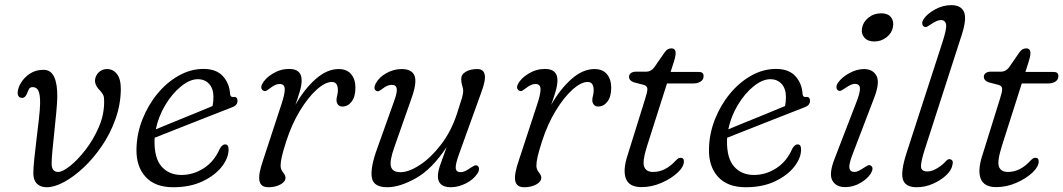

<svg xmlns="http://www.w3.org/2000/svg" viewBox="-20 -738 4242 766"><path d="M113 -46.5Q113 -68 116.8 -104.8Q120.5 -141.5 125.8 -183.5Q131 -225.5 135.2 -263.2Q139.5 -301 140 -325Q140.5 -360 133.5 -375.2Q126.5 -390.5 110.5 -390.5Q100 -390.5 95.8 -383Q91.5 -375.5 88.5 -366.5Q81 -347.5 69 -347.5Q50 -347.5 50.5 -369Q51 -386.5 63.8 -407.8Q76.5 -429 99.5 -444.2Q122.5 -459.5 153.5 -459.5Q183 -459.5 196.2 -430.8Q209.5 -402 208.5 -349.5Q208 -326 204.5 -289.2Q201 -252.5 196.8 -212.5Q192.5 -172.5 189.2 -138Q186 -103.5 186 -85.5Q186 -52 212 -52Q229.5 -52 259.5 -75.8Q289.5 -99.5 320.8 -139.8Q352 -180 373.8 -229.8Q395.5 -279.5 395.5 -331.5Q396 -349.5 392.2 -358Q388.5 -366.5 380 -375.5Q370 -385.5 364.5 -395.5Q359 -405.5 359 -417.5Q360 -435 373.2 -448.8Q386.5 -462.5 407 -462.5Q431.5 -462.5 447 -442.2Q462.5 -422 462 -380Q461 -319 440.2 -261.5Q419.5 -204 386 -155Q352.5 -106 313.2 -69.2Q274 -32.5 235.5 -11.8Q197 9 166.5 9Q141.5 9 127.2 -5.2Q113 -19.5 113 -46.5Z M892 -141.5Q892 -108 865 -73.2Q838 -38.5 788.5 -14.8Q739 9 671 9Q598.5 9 560.8 -32.5Q523 -74 524.5 -143Q525.5 -204 548 -261.2Q570.5 -318.5 608 -364Q645.5 -409.5 693 -436.2Q740.5 -463 792 -463Q843 -463 869.2 -434.2Q895.5 -405.5 898 -362.5Q899.5 -349.5 911 -351Q927.5 -353.5 927.5 -335Q927.5 -317 903.5 -309Q870.5 -296 828 -279.5Q785.5 -263 741.5 -245.5Q697.5 -228 659.2 -213Q621 -198 597 -188.5Q596.5 -182.5 596.5 -176Q595.5 -106.5 625 -73.2Q654.5 -40 704 -40Q751.5 -40 793.2 -67Q835 -94 857 -145Q867 -162 878 -162Q892 -162 892 -141.5ZM769 -422Q738 -422 703 -394Q668 -366 640.2 -320.2Q612.5 -274.5 601.5 -222Q629 -233.5 669 -249.8Q709 -266 751.2 -283.2Q793.5 -300.5 828 -315Q831.5 -330 831.5 -352Q831.5 -384 814.5 -403Q797.5 -422 769 -422Z M1033 -375.5Q1026.5 -377 1023.5 -384.2Q1020.5 -391.5 1025.5 -401.5Q1037 -425.5 1068 -444.2Q1099 -463 1133.5 -463Q1183.5 -463 1183.5 -417.5Q1183.5 -398.5 1176 -373Q1168.5 -347.5 1158.5 -319.5Q1194 -382.5 1239.2 -422.5Q1284.5 -462.5 1331 -462.5Q1364 -462.5 1381 -442Q1398 -421.5 1398 -388Q1398 -352.5 1383 -332.8Q1368 -313 1346 -313Q1334.5 -313 1328.5 -320.5Q1322.5 -328 1322.5 -338.5Q1322.5 -347 1325.2 -356.5Q1328 -366 1328 -378.5Q1328 -393 1322.5 -402Q1317 -411 1304 -411Q1277.5 -411 1243.2 -380.2Q1209 -349.5 1176.5 -296Q1144 -242.5 1122 -174.5Q1109.5 -135.5 1104.5 -113.8Q1099.5 -92 1099.5 -77Q1099.5 -62.5 1109.2 -50.5Q1119 -38.5 1119 -29Q1119 -13 1098.8 -2Q1078.5 9 1051 9Q1020 9 1015 -16.8Q1010 -42.5 1029.5 -98.5L1102 -319.5Q1116.5 -362.5 1116 -382.8Q1115.5 -403 1095.5 -403Q1079 -403 1058 -386.5Q1051 -381 1044.8 -377Q1038.5 -373 1033 -375.5Z M1884.5 -77Q1890.5 -73.5 1891 -64.8Q1891.5 -56 1885 -46Q1869 -21.5 1838.5 -6.2Q1808 9 1779 9Q1727 9 1727 -35Q1727 -52.5 1735.5 -77.8Q1744 -103 1762 -151.5Q1703.5 -63 1639.2 -27Q1575 9 1525 9Q1469 9 1463.2 -30.8Q1457.5 -70.5 1484.5 -144.5L1552.5 -335Q1565 -369 1562.8 -384.2Q1560.5 -399.5 1543.5 -399.5Q1535 -399.5 1526.2 -396.2Q1517.5 -393 1506 -384Q1498.5 -378.5 1492.8 -375.2Q1487 -372 1480.5 -376Q1468 -384 1479.5 -406Q1493 -430.5 1522 -446.5Q1551 -462.5 1582 -462.5Q1623.5 -462.5 1633.8 -435.8Q1644 -409 1623 -349.5L1553.5 -151.5Q1533.5 -95.5 1539.8 -73.2Q1546 -51 1577.5 -51Q1611 -51 1655 -79.8Q1699 -108.5 1739.8 -161.5Q1780.5 -214.5 1804 -287Q1819 -333 1823.5 -349Q1828 -365 1828 -375Q1828 -384 1824 -396.2Q1820 -408.5 1820 -422.5Q1820 -441 1838.2 -451.8Q1856.5 -462.5 1884.5 -462.5Q1909 -462.5 1913.8 -440.2Q1918.5 -418 1900 -369L1812 -125Q1796.5 -82.5 1798.2 -66.8Q1800 -51 1818 -51Q1833.5 -51 1856.5 -68Q1865 -73.5 1871.5 -76.8Q1878 -80 1884.5 -77Z M2053.5 -375.5Q2047 -377 2044 -384.2Q2041 -391.5 2046 -401.5Q2057.5 -425.5 2088.5 -444.2Q2119.5 -463 2154 -463Q2204 -463 2204 -417.5Q2204 -398.5 2196.5 -373Q2189 -347.5 2179 -319.5Q2214.5 -382.5 2259.8 -422.5Q2305 -462.5 2351.5 -462.5Q2384.5 -462.5 2401.5 -442Q2418.5 -421.5 2418.5 -388Q2418.5 -352.5 2403.5 -332.8Q2388.5 -313 2366.5 -313Q2355 -313 2349 -320.5Q2343 -328 2343 -338.5Q2343 -347 2345.8 -356.5Q2348.5 -366 2348.5 -378.5Q2348.5 -393 2343 -402Q2337.5 -411 2324.5 -411Q2298 -411 2263.8 -380.2Q2229.5 -349.5 2197 -296Q2164.5 -242.5 2142.5 -174.5Q2130 -135.5 2125 -113.8Q2120 -92 2120 -77Q2120 -62.5 2129.8 -50.5Q2139.5 -38.5 2139.5 -29Q2139.5 -13 2119.2 -2Q2099 9 2071.5 9Q2040.5 9 2035.5 -16.8Q2030.5 -42.5 2050 -98.5L2122.5 -319.5Q2137 -362.5 2136.5 -382.8Q2136 -403 2116 -403Q2099.5 -403 2078.5 -386.5Q2071.5 -381 2065.2 -377Q2059 -373 2053.5 -375.5Z M2549.5 -399 2507.5 -410Q2489.5 -417 2489.5 -432Q2489.5 -440.5 2497 -446.2Q2504.5 -452 2516 -452H2558Q2577 -452 2590 -469L2631.5 -529Q2642.5 -545 2658 -545Q2675.5 -545 2675.5 -526.5Q2675.5 -519 2673.2 -509Q2671 -499 2667 -487L2655.5 -451H2768.5Q2787 -451 2787 -434.5Q2787 -420.5 2775.5 -412.8Q2764 -405 2745 -405H2641L2561.5 -155.5Q2542 -93.5 2550 -72.8Q2558 -52 2586 -52Q2634.5 -52 2675.5 -97Q2683 -104.5 2686.8 -106.5Q2690.5 -108.5 2696 -108.5Q2708.5 -108.5 2708.5 -94Q2708.5 -73 2683.2 -49.2Q2658 -25.5 2619 -8.5Q2580 8.5 2539 8.5Q2490 8.5 2477 -25.5Q2464 -59.5 2484.5 -121L2554 -344Q2562.5 -370 2562.8 -382.2Q2563 -394.5 2549.5 -399Z M3176 -141.5Q3176 -108 3149 -73.2Q3122 -38.5 3072.5 -14.8Q3023 9 2955 9Q2882.5 9 2844.8 -32.5Q2807 -74 2808.5 -143Q2809.5 -204 2832 -261.2Q2854.5 -318.5 2892 -364Q2929.5 -409.5 2977 -436.2Q3024.5 -463 3076 -463Q3127 -463 3153.2 -434.2Q3179.5 -405.5 3182 -362.5Q3183.5 -349.5 3195 -351Q3211.5 -353.5 3211.5 -335Q3211.5 -317 3187.5 -309Q3154.5 -296 3112 -279.5Q3069.5 -263 3025.5 -245.5Q2981.5 -228 2943.2 -213Q2905 -198 2881 -188.5Q2880.5 -182.5 2880.5 -176Q2879.5 -106.5 2909 -73.2Q2938.5 -40 2988 -40Q3035.5 -40 3077.2 -67Q3119 -94 3141 -145Q3151 -162 3162 -162Q3176 -162 3176 -141.5ZM3053 -422Q3022 -422 2987 -394Q2952 -366 2924.2 -320.2Q2896.5 -274.5 2885.5 -222Q2913 -233.5 2953 -249.8Q2993 -266 3035.2 -283.2Q3077.5 -300.5 3112 -315Q3115.5 -330 3115.5 -352Q3115.5 -384 3098.5 -403Q3081.5 -422 3053 -422Z M3467.5 -572.5Q3442 -572.5 3428.5 -588Q3415 -603.5 3419 -625.5Q3423 -650 3444.8 -667.5Q3466.5 -685 3496 -685Q3522 -685 3534.5 -669.5Q3547 -654 3542.5 -630Q3538.5 -606.5 3517.2 -589.5Q3496 -572.5 3467.5 -572.5ZM3382 -124Q3366 -83 3368.8 -67.5Q3371.5 -52 3389.5 -52Q3402.5 -52 3427 -69Q3435 -74 3441.2 -77.5Q3447.5 -81 3454 -77.5Q3467.5 -69 3454.5 -46.5Q3442 -25.5 3413.2 -8.5Q3384.5 8.5 3352 8.5Q3315 8.5 3300.5 -18.2Q3286 -45 3310.5 -107L3396 -328.5Q3412.5 -370.5 3410.8 -387Q3409 -403.5 3390.5 -403.5Q3376 -403.5 3351.5 -386Q3343.5 -380.5 3336.8 -377Q3330 -373.5 3324 -377Q3318 -380.5 3317.2 -389.2Q3316.5 -398 3323 -407.5Q3338.5 -430 3368.5 -446.2Q3398.5 -462.5 3427 -462.5Q3462.5 -462.5 3477 -435.2Q3491.5 -408 3466 -343.5Z M3816.5 -597.5 3669 -140.5Q3652.5 -88.5 3654.5 -71.2Q3656.5 -54 3680.5 -54Q3698.5 -54 3720.2 -67.5Q3742 -81 3755 -96.5Q3763 -105 3771.5 -102.5Q3785.5 -98.5 3779.5 -79Q3776 -58.5 3754.2 -38.2Q3732.5 -18 3701.2 -4.5Q3670 9 3638 9Q3591 9 3582 -22.8Q3573 -54.5 3597 -128.5L3739 -566.5Q3757.5 -622.5 3754.5 -640.2Q3751.5 -658 3733.5 -658Q3718.5 -658 3694 -641Q3687 -636 3679.8 -632.2Q3672.5 -628.5 3666 -632Q3661 -634.5 3659.5 -643Q3658 -651.5 3665.5 -662.5Q3678.5 -682.5 3709.8 -700Q3741 -717.5 3775.5 -717.5Q3813.5 -717.5 3825.8 -690.8Q3838 -664 3816.5 -597.5Z M3965 -399 3923 -410Q3905 -417 3905 -432Q3905 -440.5 3912.5 -446.2Q3920 -452 3931.5 -452H3973.5Q3992.5 -452 4005.5 -469L4047 -529Q4058 -545 4073.5 -545Q4091 -545 4091 -526.5Q4091 -519 4088.8 -509Q4086.5 -499 4082.5 -487L4071 -451H4184Q4202.5 -451 4202.5 -434.5Q4202.5 -420.5 4191 -412.8Q4179.5 -405 4160.5 -405H4056.5L3977 -155.5Q3957.5 -93.5 3965.5 -72.8Q3973.5 -52 4001.5 -52Q4050 -52 4091 -97Q4098.5 -104.5 4102.2 -106.5Q4106 -108.5 4111.5 -108.5Q4124 -108.5 4124 -94Q4124 -73 4098.8 -49.2Q4073.5 -25.5 4034.5 -8.5Q3995.5 8.5 3954.5 8.5Q3905.5 8.5 3892.5 -25.5Q3879.5 -59.5 3900 -121L3969.5 -344Q3978 -370 3978.2 -382.2Q3978.5 -394.5 3965 -399Z"/></svg>

Font: Fraunces 9pt S100 Light
Style: Italic
Weight: 300
Italic angle: -16°
Version: Version 1.000; ttfautohint (v1.8.3)